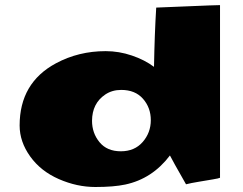

<svg xmlns="http://www.w3.org/2000/svg" viewBox="-20 -726 967 764"><path d="M592.8 -460Q595.2 -592.3 601.6 -695.8Q616.7 -696.3 726.8 -700.9Q836.9 -705.6 854 -705.6H855.5V-18.6Q850.6 -16.1 827.1 -12.2L771.5 -2.9Q739.3 2.4 720.2 7.3Q665 -89.4 656.2 -107.4Q585.9 -14.6 478.5 8.3Q432.6 18.1 359.4 18.1Q286.1 18.1 214.1 -13.4Q142.1 -44.9 100.1 -103.5Q58.1 -162.1 58.1 -226.6Q58.1 -396.5 202.6 -474.1Q292.5 -522.5 400.4 -522.5Q453.6 -522.5 504.6 -505.1Q555.7 -487.8 592.8 -460ZM462.4 -368.2Q425.8 -368.2 398.4 -349.6Q346.7 -314.5 346.2 -245.6Q346.2 -196.3 376 -160.2Q405.8 -124 460.7 -124Q515.6 -124 547.9 -161.1Q580.1 -198.2 580.1 -247.8Q580.1 -297.4 549.1 -332.8Q518.1 -368.2 462.4 -368.2Z"/></svg>

Font: Seymour One
Style: Book
Weight: 400
Designer: vernon adams
Foundry: vernon adams
Version: Version 1.000; ttfautohint (v0.93) -l 8 -r 50 -G 200 -x 0 -w